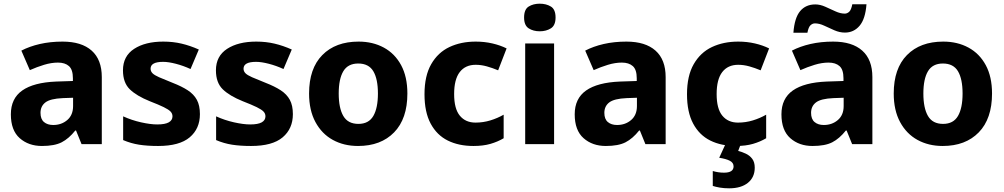

<svg xmlns="http://www.w3.org/2000/svg" viewBox="-20 -783 5456 1043"><path d="M320 -557Q423 -557 478 -508Q533 -459 533 -364V0H423L393 -74H389Q354 -30 315 -10Q276 10 208 10Q135 10 87 -32.5Q39 -75 39 -162Q39 -248 101 -291.5Q163 -335 285 -340L376 -343V-358Q376 -405 354.5 -424Q333 -443 295 -443Q259 -443 219.5 -431Q180 -419 142 -402L96 -508Q140 -531 196.5 -544Q253 -557 320 -557ZM321 -250Q253 -247 226.5 -226.5Q200 -206 200 -170Q200 -136 219 -120Q238 -104 269 -104Q314 -104 345.5 -131Q377 -158 377 -207V-252Z M1066 -163Q1066 -84 1010.5 -37Q955 10 839 10Q780 10 735.5 3Q691 -4 649 -22V-151Q695 -130 746 -118.5Q797 -107 834 -107Q877 -107 897 -118.5Q917 -130 917 -151Q917 -166 906.5 -177Q896 -188 869.5 -201Q843 -214 794 -233Q722 -262 685 -298Q648 -334 648 -401Q648 -478 708.5 -517.5Q769 -557 867 -557Q920 -557 966.5 -546Q1013 -535 1060 -514L1015 -408Q976 -426 935.5 -436.5Q895 -447 866 -447Q798 -447 798 -410Q798 -396 808 -385.5Q818 -375 844 -363.5Q870 -352 918 -333Q967 -314 1000 -292.5Q1033 -271 1049.5 -240.5Q1066 -210 1066 -163Z M1571 -163Q1571 -84 1515.5 -37Q1460 10 1344 10Q1285 10 1240.5 3Q1196 -4 1154 -22V-151Q1200 -130 1251 -118.5Q1302 -107 1339 -107Q1382 -107 1402 -118.5Q1422 -130 1422 -151Q1422 -166 1411.5 -177Q1401 -188 1374.5 -201Q1348 -214 1299 -233Q1227 -262 1190 -298Q1153 -334 1153 -401Q1153 -478 1213.5 -517.5Q1274 -557 1372 -557Q1425 -557 1471.5 -546Q1518 -535 1565 -514L1520 -408Q1481 -426 1440.5 -436.5Q1400 -447 1371 -447Q1303 -447 1303 -410Q1303 -396 1313 -385.5Q1323 -375 1349 -363.5Q1375 -352 1423 -333Q1472 -314 1505 -292.5Q1538 -271 1554.5 -240.5Q1571 -210 1571 -163Z M2193 -275Q2193 -138 2121 -64Q2049 10 1925 10Q1848 10 1788 -23Q1728 -56 1693.5 -120Q1659 -184 1659 -275Q1659 -411 1731 -484Q1803 -557 1928 -557Q2005 -557 2065 -524.5Q2125 -492 2159 -429Q2193 -366 2193 -275ZM1820 -275Q1820 -196 1845 -153Q1870 -110 1927 -110Q1983 -110 2008 -153Q2033 -196 2033 -275Q2033 -354 2008 -396Q1983 -438 1926 -438Q1870 -438 1845 -396Q1820 -354 1820 -275Z M2552 10Q2472 10 2412.5 -19.5Q2353 -49 2319.5 -111.5Q2286 -174 2286 -271Q2286 -371 2322.5 -434.5Q2359 -498 2421.5 -527.5Q2484 -557 2564 -557Q2612 -557 2655 -547Q2698 -537 2732 -520L2686 -401Q2655 -414 2624.5 -422.5Q2594 -431 2564 -431Q2508 -431 2477.5 -391.5Q2447 -352 2447 -272Q2447 -192 2478 -154.5Q2509 -117 2563 -117Q2605 -117 2644 -129Q2683 -141 2716 -160V-32Q2684 -13 2644.5 -1.5Q2605 10 2552 10Z M2912 -763Q2947 -763 2972.5 -747.5Q2998 -732 2998 -688Q2998 -645 2972.5 -629Q2947 -613 2912 -613Q2877 -613 2852 -629Q2827 -645 2827 -688Q2827 -732 2852 -747.5Q2877 -763 2912 -763ZM2990 -547V0H2833V-547Z M3383 -557Q3486 -557 3541 -508Q3596 -459 3596 -364V0H3486L3456 -74H3452Q3417 -30 3378 -10Q3339 10 3271 10Q3198 10 3150 -32.5Q3102 -75 3102 -162Q3102 -248 3164 -291.5Q3226 -335 3348 -340L3439 -343V-358Q3439 -405 3417.5 -424Q3396 -443 3358 -443Q3322 -443 3282.5 -431Q3243 -419 3205 -402L3159 -508Q3203 -531 3259.5 -544Q3316 -557 3383 -557ZM3384 -250Q3316 -247 3289.5 -226.5Q3263 -206 3263 -170Q3263 -136 3282 -120Q3301 -104 3332 -104Q3377 -104 3408.5 -131Q3440 -158 3440 -207V-252Z M3978 10Q3898 10 3838.5 -19.5Q3779 -49 3745.5 -111.5Q3712 -174 3712 -271Q3712 -371 3748.5 -434.5Q3785 -498 3847.5 -527.5Q3910 -557 3990 -557Q4038 -557 4081 -547Q4124 -537 4158 -520L4112 -401Q4081 -414 4050.5 -422.5Q4020 -431 3990 -431Q3934 -431 3903.5 -391.5Q3873 -352 3873 -272Q3873 -192 3904 -154.5Q3935 -117 3989 -117Q4031 -117 4070 -129Q4109 -141 4142 -160V-32Q4110 -13 4070.5 -1.5Q4031 10 3978 10ZM4080 128Q4080 180 4043 210Q4006 240 3941 240Q3913 240 3890 236Q3867 232 3852 227V146Q3882 155 3913 155Q3965 155 3965 121Q3965 101 3945 90.5Q3925 80 3887 74L3921 0H4004L3990 37Q4011 42 4032 52Q4053 62 4066.5 80Q4080 98 4080 128Z M4506 -557Q4609 -557 4664 -508Q4719 -459 4719 -364V0H4609L4579 -74H4575Q4540 -30 4501 -10Q4462 10 4394 10Q4321 10 4273 -32.5Q4225 -75 4225 -162Q4225 -248 4287 -291.5Q4349 -335 4471 -340L4562 -343V-358Q4562 -405 4540.5 -424Q4519 -443 4481 -443Q4445 -443 4405.5 -431Q4366 -419 4328 -402L4282 -508Q4326 -531 4382.5 -544Q4439 -557 4506 -557ZM4507 -250Q4439 -247 4412.5 -226.5Q4386 -206 4386 -170Q4386 -136 4405 -120Q4424 -104 4455 -104Q4500 -104 4531.5 -131Q4563 -158 4563 -207V-252ZM4290 -605Q4296 -686 4326.5 -722.5Q4357 -759 4409 -759Q4435 -759 4463 -746.5Q4491 -734 4518 -721.5Q4545 -709 4569 -709Q4582 -709 4593 -719Q4604 -729 4610 -760H4687Q4681 -680 4649.5 -643Q4618 -606 4570 -606Q4541 -606 4512.5 -618.5Q4484 -631 4457.5 -643.5Q4431 -656 4407 -656Q4394 -656 4383 -646Q4372 -636 4366 -605Z M5369 -275Q5369 -138 5297 -64Q5225 10 5101 10Q5024 10 4964 -23Q4904 -56 4869.5 -120Q4835 -184 4835 -275Q4835 -411 4907 -484Q4979 -557 5104 -557Q5181 -557 5241 -524.5Q5301 -492 5335 -429Q5369 -366 5369 -275ZM4996 -275Q4996 -196 5021 -153Q5046 -110 5103 -110Q5159 -110 5184 -153Q5209 -196 5209 -275Q5209 -354 5184 -396Q5159 -438 5102 -438Q5046 -438 5021 -396Q4996 -354 4996 -275Z"/></svg>

Font: Noto Sans Oriya
Style: Bold
Weight: 700
Designer: Amélie Bonet and Sol Matas
Foundry: Google LLC
Version: Version 2.006; ttfautohint (v1.8.4.7-5d5b)